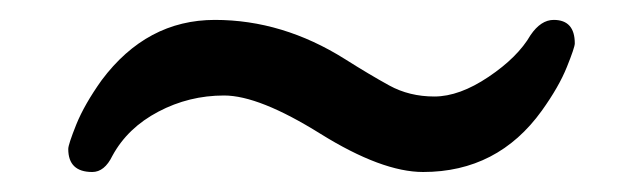

<svg xmlns="http://www.w3.org/2000/svg" viewBox="-20 -344 640 191"><path d="M400.9 -172.9Q359.9 -172.9 298.8 -210.9Q237.8 -249 202.9 -249Q168 -249 137.5 -232.9Q106.9 -216.8 91.8 -189Q84 -172.9 71.8 -172.9Q47.9 -172.9 47.9 -195.8Q47.9 -200.2 55.9 -220.2Q64 -240.2 81.1 -264.2Q126 -324.2 193.8 -324.2Q261.2 -324.2 323.2 -285.2Q347.2 -270 367.2 -259Q387.2 -248 412.1 -248Q437 -248 466.1 -267.6Q495.1 -287.1 507.8 -309.1Q518.1 -324.2 530.8 -324.2Q551.8 -324.2 551.8 -300.8Q551.8 -296.9 543.9 -277.3Q536.1 -257.8 519 -233.9Q475.1 -172.9 400.9 -172.9Z"/></svg>

Font: LXGW WenKai Screen
Style: Regular
Weight: 400
Designer: LXGW / Fontworks Inc.
Foundry: LXGW / Fontworks Inc.
Version: Version 1.510;January 18,2025